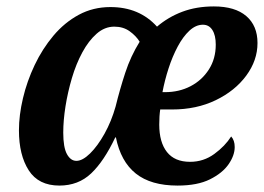

<svg xmlns="http://www.w3.org/2000/svg" viewBox="-20 -568 822 598"><path d="M165 10Q100 10 69.5 -37.5Q39 -85 39 -162Q39 -209 51.5 -262Q64 -315 88 -365.5Q112 -416 146.5 -457Q181 -498 225.5 -522Q270 -546 324 -546Q414 -546 469 -485Q504 -515 548 -531.5Q592 -548 646 -548Q712 -548 747 -518Q782 -488 782 -434Q782 -380 747 -332.5Q712 -285 652 -256Q592 -227 516 -227H479Q476 -207 476 -180Q476 -125 500 -94.5Q524 -64 572 -64Q614 -64 647.5 -88.5Q681 -113 700 -143Q711 -131 711 -110Q711 -84 692 -56.5Q673 -29 634 -9.5Q595 10 533 10Q450 10 403 -27.5Q356 -65 341 -140H339Q304 -66 264 -28Q224 10 165 10ZM494 -281Q538 -281 573.5 -299.5Q609 -318 630.5 -351.5Q652 -385 652 -429Q652 -458 641.5 -474.5Q631 -491 612 -491Q590 -491 570 -472.5Q550 -454 533.5 -423Q517 -392 505 -355Q493 -318 486 -281ZM218 -67Q237 -67 260.5 -90Q284 -113 305.5 -151.5Q327 -190 340 -236Q353 -289 370 -341Q387 -393 415 -438Q404 -456 384 -470.5Q364 -485 336 -485Q306 -485 281 -463Q256 -441 236.5 -405Q217 -369 204 -325Q191 -281 184 -237Q177 -193 177 -155Q177 -109 188.5 -88Q200 -67 218 -67Z"/></svg>

Font: Noto Serif Condensed
Style: Bold Italic
Weight: 700
Width: 3
Italic angle: -12°
Designer: Monotype Design Team
Foundry: Monotype Imaging Inc.
Version: Version 2.014